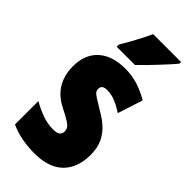

<svg xmlns="http://www.w3.org/2000/svg" viewBox="-245 -821 885 885"><g transform="rotate(45 198.0 -378.0)"><path d="M372 -170Q372 -111 349.5 -70.5Q327 -30 285 -10Q243 10 183 10Q143 10 103.5 3Q64 -4 26 -21V-174Q56 -156 92.5 -142.5Q129 -129 166 -129Q189 -129 200 -136.5Q211 -144 211 -161Q211 -170 206.5 -179Q202 -188 184.5 -200Q167 -212 128 -231Q94 -248 71 -272.5Q48 -297 36.5 -329Q25 -361 25 -400Q25 -477 72 -520Q119 -563 205 -563Q248 -563 286 -551Q324 -539 364 -516L324 -393Q299 -410 271.5 -422Q244 -434 215 -434Q198 -434 189.5 -428Q181 -422 181 -408Q181 -399 185.5 -392Q190 -385 207 -374Q224 -363 259 -342Q293 -323 318 -299.5Q343 -276 357.5 -244.5Q372 -213 372 -170ZM364 -756Q354 -743 337.5 -725Q321 -707 301.5 -686Q282 -665 262 -644.5Q242 -624 223 -606H104V-620Q120 -647 134 -672Q148 -697 160 -720.5Q172 -744 182 -766H364Z"/></g></svg>

Font: Noto Sans Khmer ExtraCondensed Black
Style: Regular
Weight: 900
Width: 2
Designer: Danh Hong and the Monotype Design Team
Foundry: Monotype Imaging Inc.
Version: Version 2.004